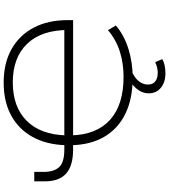

<svg xmlns="http://www.w3.org/2000/svg" viewBox="44 -798 944 1073"><g transform="rotate(-90 516.5 -261.0)"><path d="M620 8Q502 8 418.5 -32.5Q335 -73 289.5 -150Q244 -227 242 -336L253 -325H218Q127 -325 83.5 -364Q40 -403 40 -483V-542H93V-486Q93 -432 119.5 -403Q146 -374 218 -374H254L242 -365Q245 -473 288 -551Q331 -629 408 -671Q485 -713 592 -713Q701 -713 779 -669Q857 -625 899 -545Q941 -465 941 -356V-325H289L297 -334Q301 -193 384.5 -118Q468 -43 624 -43Q699 -43 764.5 -63.5Q830 -84 885 -130L911 -86Q857 -40 781 -16Q705 8 620 8ZM593 -662Q456 -662 378.5 -584.5Q301 -507 297 -365L289 -374H900L886 -352Q886 -501 809 -581.5Q732 -662 593 -662ZM643 191Q594 191 563 165.5Q532 140 532 98Q532 59 561 26Q590 -7 641 -28L662 0Q640 8 621.5 21.5Q603 35 592 53.5Q581 72 581 93Q581 121 599 134.5Q617 148 647 148Q660 148 675.5 144.5Q691 141 706 134L723 173Q711 181 690 186Q669 191 643 191Z"/></g></svg>

Font: Nunito Sans 7pt SemiExpanded ExtraLight
Style: Regular
Weight: 250
Width: 6
Designer: Vernon Adams
Foundry: Vernon Adams
Version: Version 3.101;gftools[0.9.27]